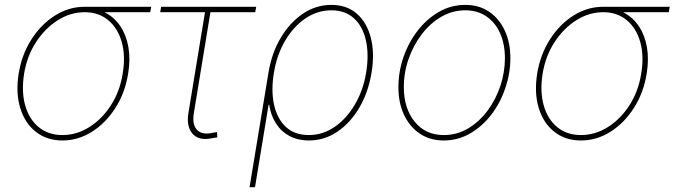

<svg xmlns="http://www.w3.org/2000/svg" viewBox="-20 -569 2786 793"><path d="M237.8 11.2Q173.3 11.2 127.9 -24.7Q82.5 -60.5 63.5 -123Q44.4 -185.5 57.1 -265.1Q70.3 -345.2 110.4 -407.2Q150.4 -469.2 207.5 -505.1Q264.6 -541 329.6 -541H604.5L600.6 -518.6H381.3H329.6Q271.5 -518.6 219 -485.6Q166.5 -452.6 129.2 -395.5Q91.8 -338.4 79.6 -265.1Q67.9 -191.4 84 -134Q100.1 -76.7 139.9 -43.9Q179.7 -11.2 237.8 -11.2Q296.4 -11.2 348.6 -43.9Q400.9 -76.7 438 -134Q475.1 -191.4 486.8 -265.1Q499 -338.4 482.7 -395.8Q466.3 -453.1 426.8 -485.8Q387.2 -518.6 329.6 -518.6L328.6 -537.1Q377 -537.1 414.8 -517.1Q452.6 -497.1 477.1 -460.7Q501.5 -424.3 510.3 -374.5Q519 -324.7 509.3 -265.1Q496.6 -185.5 456.5 -123Q416.5 -60.5 359.6 -24.7Q302.7 11.2 237.8 11.2Z M855 2Q800.3 13.2 774.7 -17.3Q749 -47.9 758.3 -103L826.7 -518.6H641.6L645.5 -541H1038.1L1034.2 -518.6H849.1L780.8 -103Q772.9 -55.7 793 -33.4Q813 -11.2 856 -20Q860.8 -21 866 -22Q871.1 -22.9 876.5 -23.4L877.4 -1.5Q871.6 -1 866.2 0Q860.8 1 855 2Z M1010.7 204.1 1088.9 -269Q1102.1 -349.6 1139.4 -412.6Q1176.8 -475.6 1230.7 -512.2Q1284.7 -548.8 1348.6 -548.8Q1412.6 -548.8 1454.1 -512.2Q1495.6 -475.6 1511.7 -412.4Q1527.8 -349.1 1514.6 -269Q1501.5 -188.5 1464.4 -125Q1427.2 -61.5 1373.5 -25.1Q1319.8 11.2 1255.4 11.2Q1210.4 11.2 1176 -7.1Q1141.6 -25.4 1120.1 -58.8Q1098.6 -92.3 1091.8 -136.7H1089.4L1033.2 204.1ZM1255.4 -11.2Q1313 -11.2 1362.1 -44.9Q1411.1 -78.6 1445.6 -137Q1480 -195.3 1492.2 -269Q1504.4 -343.3 1491.5 -401.4Q1478.5 -459.5 1442.4 -492.9Q1406.2 -526.4 1348.6 -526.4Q1290.5 -526.4 1241.2 -492.7Q1191.9 -459 1157.7 -400.9Q1123.5 -342.8 1111.3 -269Q1099.1 -195.3 1111.8 -137Q1124.5 -78.6 1160.6 -44.9Q1196.8 -11.2 1255.4 -11.2Z M1812.5 11.2Q1755.9 11.2 1713.9 -17.1Q1671.9 -45.4 1648.7 -95Q1625.5 -144.5 1625.5 -209Q1625.5 -271.5 1646 -331.8Q1666.5 -392.1 1703.9 -440.9Q1741.2 -489.7 1791.7 -519.3Q1842.3 -548.8 1902.3 -548.8Q1958.5 -548.8 2000.2 -520.5Q2042 -492.2 2064.9 -442.6Q2087.9 -393.1 2087.9 -329.1Q2087.9 -267.1 2067.6 -206.5Q2047.4 -146 2010.3 -96.9Q1973.1 -47.9 1922.6 -18.3Q1872.1 11.2 1812.5 11.2ZM1813 -11.2Q1868.2 -11.2 1914.3 -39.1Q1960.4 -66.9 1994.4 -112.8Q2028.3 -158.7 2046.9 -215.1Q2065.4 -271.5 2065.4 -328.1Q2065.4 -386.7 2045.7 -431.4Q2025.9 -476.1 1989 -501.2Q1952.1 -526.4 1901.9 -526.4Q1848.6 -526.4 1802.7 -499.8Q1756.8 -473.1 1722.2 -427.7Q1687.5 -382.3 1667.7 -325.9Q1647.9 -269.5 1647.9 -210Q1647.9 -121.6 1692.6 -66.4Q1737.3 -11.2 1813 -11.2Z M2379.4 11.2Q2314.9 11.2 2269.5 -24.7Q2224.1 -60.5 2205.1 -123Q2186 -185.5 2198.7 -265.1Q2211.9 -345.2 2252 -407.2Q2292 -469.2 2349.1 -505.1Q2406.2 -541 2471.2 -541H2746.1L2742.2 -518.6H2522.9H2471.2Q2413.1 -518.6 2360.6 -485.6Q2308.1 -452.6 2270.8 -395.5Q2233.4 -338.4 2221.2 -265.1Q2209.5 -191.4 2225.6 -134Q2241.7 -76.7 2281.5 -43.9Q2321.3 -11.2 2379.4 -11.2Q2438 -11.2 2490.2 -43.9Q2542.5 -76.7 2579.6 -134Q2616.7 -191.4 2628.4 -265.1Q2640.6 -338.4 2624.3 -395.8Q2607.9 -453.1 2568.4 -485.8Q2528.8 -518.6 2471.2 -518.6L2470.2 -537.1Q2518.6 -537.1 2556.4 -517.1Q2594.2 -497.1 2618.7 -460.7Q2643.1 -424.3 2651.9 -374.5Q2660.6 -324.7 2650.9 -265.1Q2638.2 -185.5 2598.1 -123Q2558.1 -60.5 2501.2 -24.7Q2444.3 11.2 2379.4 11.2Z"/></svg>

Font: Inter 17pt Thin
Style: Italic
Weight: 250
Italic angle: -9.3988°
Version: Version 4.001;git-66647c0bb